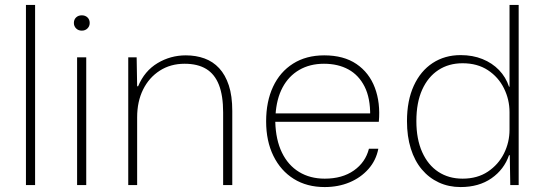

<svg xmlns="http://www.w3.org/2000/svg" viewBox="-20 -749 2204 777"><path d="M85 0V-729H122V0Z M292 0V-517H329V0ZM311 -625Q297 -625 288 -634Q279 -643 279 -656Q279 -670 288 -678.5Q297 -687 311 -687Q325 -687 334 -678.5Q343 -670 343 -656Q343 -643 334 -634Q325 -625 311 -625Z M499 0V-517H533L535 -400H539Q565 -462 617.5 -493.5Q670 -525 732 -525Q773 -525 807.5 -512.5Q842 -500 867 -473Q892 -446 906 -403.5Q920 -361 920 -300V0H883V-294Q883 -362 866 -405.5Q849 -449 814.5 -470Q780 -491 727 -491Q670 -491 626.5 -463Q583 -435 559 -386.5Q535 -338 535 -274V0Z M1294 8Q1222 8 1169 -25Q1116 -58 1086.5 -118Q1057 -178 1057 -258Q1057 -338 1085 -398Q1113 -458 1166 -491.5Q1219 -525 1292 -525Q1371 -525 1422.5 -490Q1474 -455 1497 -394Q1520 -333 1513 -256H1094Q1096 -183 1121 -131.5Q1146 -80 1190.5 -53Q1235 -26 1294 -26Q1365 -26 1412 -59Q1459 -92 1473 -147H1511Q1502 -100 1471 -65Q1440 -30 1394.5 -11Q1349 8 1294 8ZM1095 -284 1090 -290H1483L1478 -281Q1479 -352 1455.5 -398.5Q1432 -445 1390 -468Q1348 -491 1291 -491Q1234 -491 1191 -466Q1148 -441 1123.5 -395Q1099 -349 1095 -284Z M1844 8Q1796 8 1756 -10.5Q1716 -29 1687 -63.5Q1658 -98 1642.5 -147.5Q1627 -197 1627 -259Q1627 -342 1654.5 -402Q1682 -462 1731 -494Q1780 -526 1844 -526Q1893 -526 1932.5 -510Q1972 -494 1999.5 -465.5Q2027 -437 2040 -398H2042V-729H2079V0H2045L2043 -121H2040Q2020 -63 1969 -27.5Q1918 8 1844 8ZM1852 -26Q1912 -26 1954.5 -54.5Q1997 -83 2019.5 -128Q2042 -173 2042 -224V-295Q2042 -346 2019.5 -391.5Q1997 -437 1954.5 -465Q1912 -493 1852 -493Q1796 -493 1754 -465.5Q1712 -438 1688.5 -386Q1665 -334 1665 -259Q1665 -186 1688.5 -133.5Q1712 -81 1754 -53.5Q1796 -26 1852 -26Z"/></svg>

Font: Mona Sans ExtraLight
Style: Regular
Weight: 200
Designer: Deni Anggara
Foundry: GitHub
Version: Version 2.000